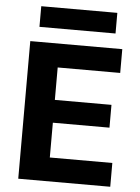

<svg xmlns="http://www.w3.org/2000/svg" viewBox="-59 -927 712 973"><g transform="rotate(5 297.0 -440.5)"><path d="M71 0V-700H539V-579H221V-414H509V-298H221V-121H539V0ZM111 -776V-881H498V-776Z"/></g></svg>

Font: DM Sans 11pt Black
Style: Regular
Weight: 900
Version: Version 4.004;gftools[0.9.30]